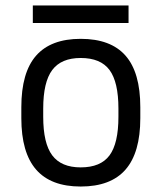

<svg xmlns="http://www.w3.org/2000/svg" viewBox="-20 -672 590 702"><path d="M275 10Q166 10 112 -52Q58 -114 58 -240V-280Q58 -407 112 -468.5Q166 -530 275 -530Q385 -530 439 -468.5Q493 -407 493 -280V-240Q493 -114 439 -52Q385 10 275 10ZM275 -60Q348 -60 380.5 -104Q413 -148 413 -245V-275Q413 -372 380.5 -416Q348 -460 275 -460Q204 -460 171 -416Q138 -372 138 -275V-245Q138 -148 171 -104Q204 -60 275 -60ZM100 -588V-652H450V-588Z"/></svg>

Font: M PLUS Code Latin SemiExpanded
Style: Regular
Weight: 400
Width: 6
Designer: Coji Morishita
Foundry: UNDERFOREST DESIGN
Version: Version 1.002; ttfautohint (v1.8.3)